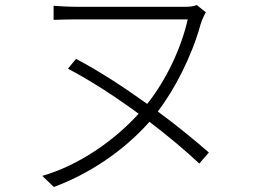

<svg xmlns="http://www.w3.org/2000/svg" viewBox="-20 -709 1040 763"><path d="M810 -103C756 -150 686 -208 607 -266C674 -353 743 -487 777 -612C783 -631 791 -648 798 -660L762 -689C750 -684 736 -682 718 -682H287C252 -682 220 -684 193 -686V-630C220 -631 253 -632 287 -632H726C701 -520 642 -393 565 -296C473 -362 374 -427 282 -475L250 -436C342 -388 441 -323 531 -257C433 -149 293 -52 148 -10L194 34C327 -15 467 -104 574 -225C650 -167 719 -109 772 -59Z"/></svg>

Font: Noto Sans CJK JP Light
Style: Regular
Weight: 300
Designer: Ryoko NISHIZUKA (kana & ideographs); Paul D. Hunt (Latin, Greek & Cyrillic); Wenlong ZHANG (bopomofo); Sandoll Communica
Foundry: Adobe Systems Incorporated
Version: Version 1.004;PS 1.004;hotconv 1.0.82;makeotf.lib2.5.63406